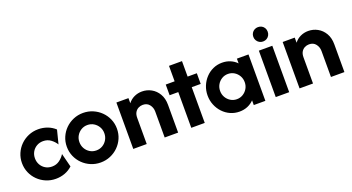

<svg xmlns="http://www.w3.org/2000/svg" viewBox="-45 -1106 2972 1620"><g transform="rotate(-20 1441.0 -296.0)"><path d="M250 13.9Q203.5 13.9 162.5 -3.5Q121.5 -20.8 90.6 -51.4Q59.7 -81.9 42.4 -122.2Q25 -162.5 25 -208.3Q25 -254.2 42.4 -294.4Q59.7 -334.7 90.6 -365.3Q121.5 -395.8 162.5 -413.2Q203.5 -430.6 250 -430.6Q293.1 -430.6 331.6 -416.3Q370.1 -402.1 400 -374.3L368.8 -251.4Q351.4 -279.9 322.6 -301Q293.8 -322.2 254.9 -322.2Q222.2 -322.2 196.5 -306.9Q170.8 -291.7 156.2 -266Q141.7 -240.3 141.7 -208.3Q141.7 -177.1 156.2 -151Q170.8 -125 196.5 -109.7Q222.2 -94.4 254.9 -94.4Q293.8 -94.4 322.6 -115.6Q351.4 -136.8 368.8 -165.3L400 -42.4Q370.1 -14.6 331.6 -0.3Q293.1 13.9 250 13.9Z M652.8 13.9Q606.2 13.9 565.3 -3.5Q524.3 -20.8 493.4 -51.4Q462.6 -81.9 445.2 -122Q427.8 -162.2 427.8 -208.3Q427.8 -254.5 445.2 -294.6Q462.6 -334.8 493.4 -365.3Q524.3 -395.8 565.3 -413.2Q606.2 -430.6 652.8 -430.6Q699.3 -430.6 740.3 -413.2Q781.2 -395.8 812.1 -365.3Q843 -334.8 860.4 -294.6Q877.8 -254.5 877.8 -208.3Q877.8 -162.2 860.4 -122Q843 -81.9 812.1 -51.4Q781.2 -20.8 740.3 -3.5Q699.3 13.9 652.8 13.9ZM652.8 -94.4Q684 -94.4 709.4 -109.7Q734.7 -125 749.7 -151Q764.6 -176.9 764.6 -208.6Q764.6 -240.3 749.5 -265.9Q734.5 -291.5 709.2 -306.9Q683.9 -322.2 652.7 -322.2Q621.5 -322.2 596.3 -306.9Q571 -291.5 556 -265.9Q541 -240.3 541 -208.6Q541 -176.9 555.9 -151Q570.8 -125 596.2 -109.7Q621.5 -94.4 652.8 -94.4Z M948.6 0V-416.7H1056.9V-370.8Q1079.2 -400 1111.8 -415.3Q1144.4 -430.6 1181.9 -430.6Q1226.4 -430.6 1264.9 -409.4Q1303.5 -388.2 1327.4 -347.6Q1351.4 -306.9 1351.4 -249.3V0H1230.6V-233.3Q1230.6 -268.1 1209.7 -295.1Q1188.9 -322.2 1150 -322.2Q1129.2 -322.2 1110.8 -312.8Q1092.4 -303.5 1080.9 -284.4Q1069.4 -265.3 1069.4 -234.7V0Z M1469.4 0V-320.8H1391.7V-416.7H1471.5V-555.6H1588.2V-416.7H1670.8V-320.8H1590.3V0Z M1900 11.1Q1856.7 11.1 1819 -5.9Q1781.2 -22.9 1752.8 -53.1Q1724.3 -83.3 1708 -123.3Q1691.7 -163.2 1691.7 -208.3Q1691.7 -253.5 1708 -293.4Q1724.3 -333.3 1752.8 -363.5Q1781.2 -393.8 1819 -410.8Q1856.7 -427.8 1900 -427.8Q1940.3 -427.8 1973.6 -413.5Q2006.9 -399.3 2030.6 -374.3V-416.7H2134.7V0H2030.6V-42.4Q2006.9 -17.4 1973.6 -3.1Q1940.3 11.1 1900 11.1ZM1914.5 -95.1Q1945.1 -95.1 1970.2 -110.5Q1995.3 -125.9 2010.2 -151.5Q2025 -177.1 2025 -208.3Q2025 -239.6 2010.2 -265.2Q1995.4 -290.8 1970.4 -306.2Q1945.4 -321.5 1914.7 -321.5Q1884 -321.5 1858.9 -306.2Q1833.8 -290.8 1819 -265.2Q1804.2 -239.6 1804.2 -208.3Q1804.2 -177.1 1819 -151.5Q1833.8 -125.9 1858.8 -110.5Q1883.8 -95.1 1914.5 -95.1Z M2227.8 0V-416.7H2348.6V0ZM2288.2 -477.1Q2270.1 -477.1 2255.6 -485.8Q2241 -494.4 2232.3 -509.2Q2223.6 -523.9 2223.6 -541.7Q2223.6 -560.4 2232.3 -575Q2241 -589.6 2255.7 -597.9Q2270.4 -606.2 2288.2 -606.2Q2306.9 -606.2 2321.5 -597.9Q2336.1 -589.6 2344.4 -575.1Q2352.8 -560.7 2352.8 -541.7Q2352.8 -523.6 2344.4 -509Q2336.1 -494.4 2321.7 -485.8Q2307.2 -477.1 2288.2 -477.1Z M2441.7 0V-416.7H2550V-370.8Q2572.2 -400 2604.9 -415.3Q2637.5 -430.6 2675 -430.6Q2719.4 -430.6 2758 -409.4Q2796.5 -388.2 2820.5 -347.6Q2844.4 -306.9 2844.4 -249.3V0H2723.6V-233.3Q2723.6 -268.1 2702.8 -295.1Q2681.9 -322.2 2643.1 -322.2Q2622.2 -322.2 2603.8 -312.8Q2585.4 -303.5 2574 -284.4Q2562.5 -265.3 2562.5 -234.7V0Z"/></g></svg>

Font: Afacad Flux
Style: Regular
Weight: 400
Designer: Kristian Moeller
Foundry: Dicotype
Version: Version 1.100